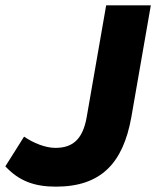

<svg xmlns="http://www.w3.org/2000/svg" viewBox="-25 -688 584 718"><path d="M184 10C353 10 435 -78 466 -249L539 -668H372L299 -249C284 -165 245 -135 182 -135C145 -135 100 -153 65 -177L-5 -66C46 -11 104 10 184 10Z"/></svg>

Font: Celebes ExtraBold
Style: Italic
Weight: 800
Italic angle: -10°
Designer: Anugrah Pasau
Foundry: Lafontype
Version: Version 1.000